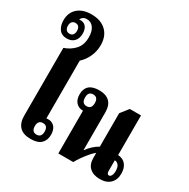

<svg xmlns="http://www.w3.org/2000/svg" viewBox="-234 -1217 1401 1427"><g transform="rotate(30 467.0 -504.0)"><path d="M216 10Q151 10 120 -23Q89 -56 89 -115V-698Q144 -717 179 -756Q214 -795 214 -860Q214 -912 192.5 -941.5Q171 -971 135 -971Q115 -971 102.5 -962Q90 -953 86 -939Q94 -941 104 -940Q131 -938 146 -917Q161 -896 161 -862Q161 -819 138 -795Q115 -771 76 -771Q31 -771 9 -801Q-13 -831 -13 -877Q-13 -943 30 -981Q73 -1019 147 -1019Q228 -1019 274 -975Q320 -931 320 -854Q320 -801 298.5 -754.5Q277 -708 242 -677V-181Q246 -182 253.5 -182.5Q261 -183 269 -182Q298 -178 315.5 -155Q333 -132 333 -93Q333 -45 304.5 -17.5Q276 10 216 10ZM75 -812Q95 -812 104.5 -824.5Q114 -837 114 -858Q114 -879 104.5 -891.5Q95 -904 75 -904Q56 -904 46 -891.5Q36 -879 36 -858Q36 -837 46 -824.5Q56 -812 75 -812ZM238 -40Q280 -40 280 -90Q280 -113 270 -126Q260 -139 238 -139Q217 -139 206.5 -126Q196 -113 196 -90Q196 -40 238 -40Z M449 0V-367H445Q412 -367 389 -391Q366 -415 366 -461Q366 -508 394 -533.5Q422 -559 480 -559Q537 -559 568 -529.5Q599 -500 599 -439V-116H601Q639 -169 691 -198V-485L744 -552H840V-212Q884 -209 907 -180Q930 -151 930 -103Q930 -51 898.5 -20Q867 11 811 11Q755 11 723 -17.5Q691 -46 691 -101V-145Q673 -131 651.5 -106Q630 -81 610 -52.5Q590 -24 577 0ZM455 -409Q497 -409 497 -460Q497 -510 455 -510Q413 -510 413 -460Q413 -409 455 -409ZM856 -46Q868 -46 876 -60.5Q884 -75 884 -99Q884 -132 871 -149Q858 -166 838 -166V-77Q838 -46 856 -46Z"/></g></svg>

Font: Noto Serif Thai Condensed ExtraBold
Style: Regular
Weight: 800
Width: 3
Designer: Monotype Design Team
Foundry: Monotype Imaging Inc.
Version: Version 2.002; ttfautohint (v1.8.4.7-5d5b)